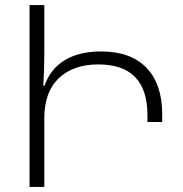

<svg xmlns="http://www.w3.org/2000/svg" viewBox="-20 -734 717 754"><path d="M617 -285V-255H559V-282Q559 -481 366 -481Q267 -481 210.5 -426.5Q154 -372 154 -270V0H96V-714H154V-522Q154 -458 150 -398H154V-395Q177 -463 234 -497.5Q291 -532 377 -532Q493 -532 555 -468Q617 -404 617 -285Z"/></svg>

Font: Noto Sans Armenian Light
Style: Regular
Weight: 300
Designer: Monotype Design team
Foundry: Monotype Imaging Inc.
Version: Version 1.000